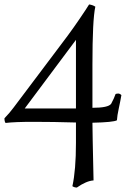

<svg xmlns="http://www.w3.org/2000/svg" viewBox="-32 -547 575 862"><path d="M309 95V3Q207 0 120 0Q33 0 -7 5Q-12 -1 -12 -16Q13 -42 29 -64L245 -351Q298 -420 352 -502L368 -527Q384 -525 396 -517Q383 -459 383 -256V-63Q454 -63 467 -81Q480 -105 487 -125Q492 -127 499 -127Q506 -127 513 -120Q509 -96 501.5 -61.5Q494 -27 493 -7Q477 2 383 4Q383 39 388 263Q356 265 313 295Q302 295 293 289Q309 216 309 95ZM309 -60V-368L79 -60Z"/></svg>

Font: Rosarivo
Style: Regular
Weight: 400
Designer: Pablo Ugerman
Foundry: Pablo Ugerman
Version: Version 1.003